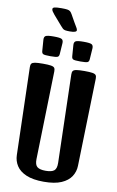

<svg xmlns="http://www.w3.org/2000/svg" viewBox="-127 -1304 840 1374"><g transform="rotate(10 293.0 -616.5)"><path d="M293.5 5.9Q214.8 5.9 166 -15.1Q117.2 -36.1 94.7 -71.3Q72.3 -106.4 71.3 -148.9L53.7 -784.7Q53.2 -801.8 59.3 -810.3Q65.4 -818.8 84.7 -822Q104 -825.2 142.6 -825.2Q181.2 -825.2 200.4 -822Q219.7 -818.8 225.8 -810.3Q231.9 -801.8 231.4 -784.7L214.8 -144.5Q213.9 -103.5 232.2 -88.6Q250.5 -73.7 293.5 -73.7Q336.9 -73.7 355 -88.6Q373 -103.5 372.1 -144.5L355 -784.7Q354.5 -801.8 360.6 -810.3Q366.7 -818.8 386 -822Q405.3 -825.2 443.8 -825.2Q482.4 -825.2 501.7 -822Q521 -818.8 527.1 -810.3Q533.2 -801.8 532.7 -784.7L515.6 -148.9Q514.6 -106.4 491.9 -71.3Q469.2 -36.1 420.9 -15.1Q372.6 5.9 293.5 5.9ZM402.3 -887.2Q361.3 -887.2 350.6 -892.1Q339.8 -897 338.9 -915L333 -994.6Q331.5 -1015.6 343.8 -1022.9Q356 -1030.3 402.3 -1030.3Q448.7 -1030.3 460.7 -1022.9Q472.7 -1015.6 471.7 -994.6L466.3 -915Q465.3 -897 454.3 -892.1Q443.4 -887.2 402.3 -887.2ZM184.6 -887.2Q143.6 -887.2 132.8 -892.1Q122.1 -897 121.1 -915L115.2 -994.6Q113.8 -1015.6 126 -1022.9Q138.2 -1030.3 184.6 -1030.3Q231 -1030.3 242.9 -1022.9Q254.9 -1015.6 253.9 -994.6L248.5 -915Q247.6 -897 236.6 -892.1Q225.6 -887.2 184.6 -887.2ZM291.5 -1085.9Q268.1 -1085.9 257.1 -1088.1Q246.1 -1090.3 239.5 -1096.4Q232.9 -1102.5 223.1 -1113.8L162.1 -1184.1Q152.3 -1195.8 146.2 -1205.1Q140.1 -1214.4 140.1 -1222.2Q140.1 -1231.9 153.8 -1235.6Q167.5 -1239.3 204.6 -1239.3Q232.4 -1239.3 246.3 -1237.1Q260.3 -1234.9 267.6 -1228.5Q274.9 -1222.2 282.2 -1209L313 -1154.3Q323.2 -1136.2 331.3 -1123.5Q339.4 -1110.8 339.4 -1102.5Q339.4 -1085.9 291.5 -1085.9Z"/></g></svg>

Font: Denk One
Style: Regular
Weight: 400
Designer: Irina Smirnova, Eben Sorkin
Foundry: Sorkin Type Co.f
Version: Version 1.004; ttfautohint (v1.8.4.7-5d5b);gftools[0.9.23]